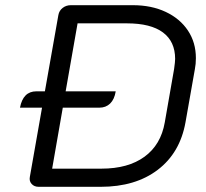

<svg xmlns="http://www.w3.org/2000/svg" viewBox="-20 -720 794 740"><path d="M735 -496Q735 -473 731 -453L695 -249Q674 -131 588 -65.5Q502 0 368 0H129Q112 0 102 -11Q92 -22 95 -38L142 -305H57Q69 -368 120 -368H153L205 -662Q208 -679 221.5 -689.5Q235 -700 253 -700H492Q564 -700 619 -674Q674 -648 704.5 -602Q735 -556 735 -496ZM655 -493Q655 -560 608 -595Q561 -630 469 -630H279L233 -368H426Q421 -337 404.5 -321Q388 -305 363 -305H222L181 -70H371Q474 -70 537 -116Q600 -162 615 -248L651 -454Q655 -482 655 -493Z"/></svg>

Font: K2D Light
Style: Italic
Weight: 300
Italic angle: -10°
Designer: Katatrad Aksorn Co.,Ltd.
Foundry: Cadson Demak Co.,Ltd.
Version: Version 1.000; ttfautohint (v1.6)